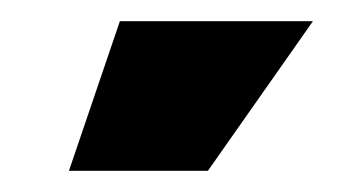

<svg xmlns="http://www.w3.org/2000/svg" viewBox="-20 -891 343 181"><path d="M45 -730 93 -871H275L176 -730Z"/></svg>

Font: BDO Grotesk ExtraBold
Style: Regular
Weight: 800
Designer: Deni Anggara
Foundry: Lokal Container
Version: Version 2.000